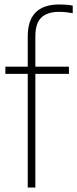

<svg xmlns="http://www.w3.org/2000/svg" viewBox="-20 -838 345 858"><path d="M104 0V-508H4V-540H104V-676Q104 -818 245 -818Q258 -818 274 -817Q290 -816 305 -813V-779Q289.5 -782 275.2 -783.5Q261 -785 243 -785Q192 -785 165 -759.8Q138 -734.5 138 -675V-540H288V-508H138V0Z"/></svg>

Font: Encode Sans Cnd Th
Style: Regular
Weight: 100
Width: 3
Designer: Multiple Designers
Foundry: Impallari Type
Version: Version 3.002; ttfautohint (v1.8.3) -l 8 -r 50 -G 200 -x 14 